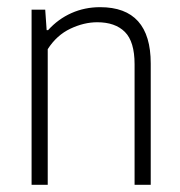

<svg xmlns="http://www.w3.org/2000/svg" viewBox="-20 -515 501 535"><path d="M106 -488 110 -431H114Q142 -462 179 -478.5Q216 -495 259 -495Q400 -495 400 -338V0H355V-336Q355 -399 328 -426Q301 -453 251 -453Q214 -453 176 -435Q138 -417 113 -378V0H68V-488Z"/></svg>

Font: KaputaLibre
Style: Regular
Weight: 400
Designer: Multiple designers
Foundry: Textual
Version: Version 2.900